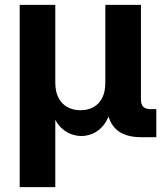

<svg xmlns="http://www.w3.org/2000/svg" viewBox="-20 -561 663 785"><path d="M60.5 204.1V-541H206.1V-223.1Q206.1 -185.5 219.5 -160.4Q232.9 -135.3 256.1 -122.8Q279.3 -110.4 309.1 -110.4Q338.9 -110.4 361.8 -122.8Q384.8 -135.3 397.7 -160.4Q410.6 -185.5 410.6 -223.1V-541H556.2V-154.3Q556.2 -133.8 565.9 -124.3Q575.7 -114.7 597.2 -114.7H619.1V0H557.6Q486.3 0 451.4 -35.9Q416.5 -71.8 416.5 -139.6V-189H440.9Q440.9 -134.3 429 -98.6Q417 -63 397.7 -42.5Q378.4 -22 356 -13.4Q333.5 -4.9 313 -4.9Q291.5 -4.9 268.8 -13.4Q246.1 -22 226.3 -42.5Q206.5 -63 194.3 -98.6Q182.1 -134.3 182.1 -189H206.1V204.1Z"/></svg>

Font: Inter 17pt
Style: Bold
Weight: 700
Version: Version 4.001;git-66647c0bb